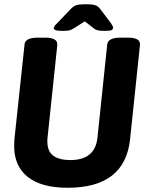

<svg xmlns="http://www.w3.org/2000/svg" viewBox="-20 -880 691 908"><path d="M300 8Q176 8 111.5 -43Q47 -94 47 -189Q47 -204 48 -220L96 -669Q98 -702 159 -702H194Q253 -702 251 -668L205 -230Q204 -225 204 -220Q204 -215 204 -211Q204 -164 232 -143.5Q260 -123 313 -123Q430 -123 441 -230L487 -669Q490 -702 550 -702H585Q645 -702 642 -668L595 -220Q570 8 300 8ZM276 -734Q252 -734 243 -737.5Q234 -741 234 -747Q234 -749 237 -755Q240 -761 254 -774L314 -837Q327 -851 341 -855.5Q355 -860 387 -860Q416 -860 430 -855.5Q444 -851 455 -836L502 -774Q510 -763 512.5 -757.5Q515 -752 515 -750Q515 -743 509 -738.5Q503 -734 477 -734Q463 -734 449.5 -735.5Q436 -737 426 -744L381 -779L329 -746Q315 -737 303.5 -735.5Q292 -734 276 -734Z"/></svg>

Font: Asap Semi Condensed Semi Condensed Regular
Style: Bold Italic
Weight: 700
Width: 4
Italic angle: -6°
Designer: Pablo Cosgaya
Foundry: Omnibus-Type
Version: Version 3.001; ttfautohint (v1.8.4.7-5d5b)